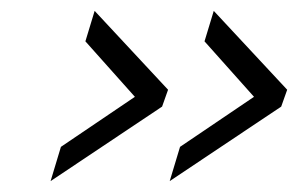

<svg xmlns="http://www.w3.org/2000/svg" viewBox="-20 -422 548 353"><path d="M292 -89 311 -152 447 -244 356 -346 373 -402 508 -257 497 -226ZM73 -89 92 -152 228 -244 137 -346 154 -402 289 -257 278 -226Z"/></svg>

Font: Titillium Web Light
Style: Italic
Weight: 300
Italic angle: -13°
Version: Version 1.002;PS 57.000;hotconv 1.0.70;makeotf.lib2.5.55311